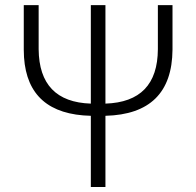

<svg xmlns="http://www.w3.org/2000/svg" viewBox="-20 -749 786 769"><path d="M612.3 -728.5H670.9V-549.8Q668.9 -292 402.3 -285.2V0H343.8V-285.2Q91.8 -291 76.2 -519.5Q75.2 -535.2 75.2 -549.8V-728.5H134.8V-551.8Q136.7 -340.8 343.8 -334V-728.5H402.3V-334Q611.3 -340.8 612.3 -551.8Z"/></svg>

Font: Taipei Sans TC Beta Light
Style: Regular
Weight: 300
Designer: JT Foundry
Foundry: JT Foundry
Version: Version 1.000